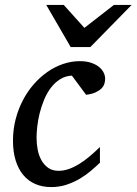

<svg xmlns="http://www.w3.org/2000/svg" viewBox="-20 -740 549 772"><path d="M402.8 -423.8Q402.8 -414.1 399.9 -403.8Q397 -393.6 388.4 -384.8Q379.9 -376 365 -368.9Q350.1 -361.8 326.2 -358.9L269 -436Q242.2 -434.6 221.2 -421.1Q200.2 -407.7 184.3 -386.7Q168.5 -365.7 157.5 -339.1Q146.5 -312.5 139.6 -285.2Q132.8 -257.8 129.9 -231.9Q127 -206.1 127 -186Q127 -161.6 131.6 -137.9Q136.2 -114.3 146.7 -95.5Q157.2 -76.7 174.1 -64.9Q190.9 -53.2 215.8 -53.2Q235.8 -53.2 256.3 -60.3Q276.9 -67.4 297.6 -80.1Q318.4 -92.8 339.4 -110.4Q360.4 -127.9 381.8 -148.9V-85.9Q366.2 -70.8 346.2 -53.7Q326.2 -36.6 301.8 -22Q277.3 -7.3 248.3 2.4Q219.2 12.2 186 12.2Q150.4 12.2 121.8 -0.2Q93.3 -12.7 73.5 -36.4Q53.7 -60.1 43 -94.7Q32.2 -129.4 32.2 -173.8Q32.2 -218.8 42.7 -259.8Q53.2 -300.8 71.8 -336.4Q90.3 -372.1 115.7 -401.1Q141.1 -430.2 170.9 -450.9Q200.7 -471.7 233.9 -482.9Q267.1 -494.1 300.8 -494.1Q327.6 -494.1 347.2 -487.3Q366.7 -480.5 378.9 -470.2Q391.1 -460 397 -447.5Q402.8 -435.1 402.8 -423.8ZM343.3 -550.8H264.2L166 -720.2H236.3L319.3 -627.9L438 -720.2H509.3Z"/></svg>

Font: Charis SIL
Style: Italic
Weight: 400
Italic angle: -11°
Foundry: SIL International
Version: Version 4.112